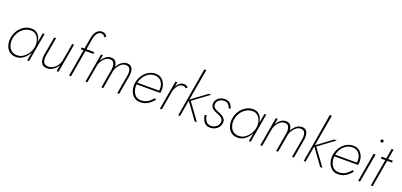

<svg xmlns="http://www.w3.org/2000/svg" viewBox="20 -1825 6014 2872"><g transform="rotate(20 3027.5 -389.0)"><path d="M52 -230Q43 -167 60 -112Q77 -57 118.5 -23.5Q160 10 224 10Q292 10 344.5 -32.5Q397 -75 426 -136L402 0H431L511 -460H482L456 -311Q451 -353 433 -389Q415 -425 383.5 -447.5Q352 -470 304 -470Q240 -471 186.5 -438.5Q133 -406 97.5 -351.5Q62 -297 52 -230ZM83 -230Q92 -288 123.5 -336Q155 -384 202.5 -412.5Q250 -441 306 -440Q358 -439 390 -407Q422 -375 435 -327Q448 -279 441 -230Q433 -178 403 -129.5Q373 -81 328.5 -50.5Q284 -20 232 -20Q176 -20 140 -49.5Q104 -79 89.5 -127Q75 -175 83 -230Z M641 -159 694 -460H664L610 -156Q604 -112 612 -74Q620 -36 646 -13Q672 10 720 10Q775 10 818 -22Q861 -54 887 -101L870 0H900L980 -460H950L899 -168Q888 -130 863.5 -96Q839 -62 804.5 -41Q770 -20 728 -20Q687 -21 666.5 -40.5Q646 -60 641 -91Q636 -122 641 -159Z M1370 -718 1391 -742Q1379 -759 1361 -773Q1343 -787 1314 -788Q1273 -789 1245 -768Q1217 -747 1200.5 -714Q1184 -681 1178 -644L1146 -460H1103L1098 -430H1141L1068 0H1098L1172 -430H1298L1302 -460H1177L1208 -641Q1213 -668 1225 -695.5Q1237 -723 1257.5 -741Q1278 -759 1310 -758Q1331 -758 1345.5 -745.5Q1360 -733 1370 -718Z M1919 -311Q1924 -352 1918 -388Q1912 -424 1890 -447Q1868 -470 1825 -470Q1776 -471 1735 -438Q1694 -405 1668 -357Q1667 -404 1644.5 -436.5Q1622 -469 1571 -470Q1523 -471 1484.5 -440Q1446 -409 1422 -364L1439 -460H1409L1329 0H1359L1411 -298Q1422 -334 1444 -367Q1466 -400 1496.5 -420.5Q1527 -441 1563 -440Q1598 -439 1614.5 -419.5Q1631 -400 1635 -370.5Q1639 -341 1635 -308L1582 0H1612L1663 -292Q1673 -329 1695 -363Q1717 -397 1748.5 -419Q1780 -441 1817 -440Q1852 -439 1869 -419.5Q1886 -400 1889.5 -370.5Q1893 -341 1889 -308L1835 0H1865Z M2065 -250Q2076 -304 2105.5 -347.5Q2135 -391 2179 -417Q2223 -443 2274 -442Q2326 -442 2359 -413.5Q2392 -385 2405.5 -341Q2419 -297 2410 -250ZM2061 -223H2438Q2440 -229 2441 -235.5Q2442 -242 2443 -248Q2450 -306 2432 -356.5Q2414 -407 2374.5 -438.5Q2335 -470 2276 -470Q2224 -470 2179 -447Q2134 -424 2100.5 -385.5Q2067 -347 2049 -300Q2042 -284 2038 -266.5Q2034 -249 2031 -231Q2024 -171 2040.5 -116Q2057 -61 2097 -26Q2137 9 2198 10Q2252 10 2291.5 -7Q2331 -24 2360.5 -50.5Q2390 -77 2414 -106L2391 -123Q2370 -98 2343.5 -74Q2317 -50 2282.5 -35Q2248 -20 2203 -20Q2150 -21 2117.5 -50Q2085 -79 2071 -125.5Q2057 -172 2061 -223Z M2776 -420 2796 -444Q2782 -455 2766 -462.5Q2750 -470 2732 -470Q2690 -471 2660 -447Q2630 -423 2611 -387L2624 -460H2594L2514 0H2544L2597 -307Q2606 -341 2622.5 -371.5Q2639 -402 2664 -421.5Q2689 -441 2723 -440Q2738 -440 2751 -434.5Q2764 -429 2776 -420Z M3124 -459 2882 -279 2969 -780H2937L2805 0H2834L2879 -260L3067 0H3103L2907 -268L3165 -459Z M3203 -151 3176 -140Q3180 -102 3195 -67.5Q3210 -33 3239 -11.5Q3268 10 3315 10Q3377 10 3421.5 -26Q3466 -62 3473 -120Q3478 -154 3463.5 -178.5Q3449 -203 3423 -220Q3397 -237 3367 -248Q3339 -258 3313.5 -271Q3288 -284 3274 -304Q3260 -324 3265 -356Q3271 -395 3304.5 -417Q3338 -439 3379 -439Q3424 -439 3447.5 -413Q3471 -387 3481 -354L3508 -366Q3496 -407 3466 -437.5Q3436 -468 3381 -468Q3327 -468 3285 -438.5Q3243 -409 3235 -358Q3230 -319 3244 -294.5Q3258 -270 3284.5 -254Q3311 -238 3343 -226Q3371 -216 3394.5 -202.5Q3418 -189 3431.5 -168.5Q3445 -148 3441 -118Q3435 -75 3400.5 -47.5Q3366 -20 3319 -20Q3279 -20 3255 -39.5Q3231 -59 3219 -89Q3207 -119 3203 -151Z M3580 -230Q3571 -167 3588 -112Q3605 -57 3646.5 -23.5Q3688 10 3752 10Q3820 10 3872.5 -32.5Q3925 -75 3954 -136L3930 0H3959L4039 -460H4010L3984 -311Q3979 -353 3961 -389Q3943 -425 3911.5 -447.5Q3880 -470 3832 -470Q3768 -471 3714.5 -438.5Q3661 -406 3625.5 -351.5Q3590 -297 3580 -230ZM3611 -230Q3620 -288 3651.5 -336Q3683 -384 3730.5 -412.5Q3778 -441 3834 -440Q3886 -439 3918 -407Q3950 -375 3963 -327Q3976 -279 3969 -230Q3961 -178 3931 -129.5Q3901 -81 3856.5 -50.5Q3812 -20 3760 -20Q3704 -20 3668 -49.5Q3632 -79 3617.5 -127Q3603 -175 3611 -230Z M4702 -311Q4707 -352 4701 -388Q4695 -424 4673 -447Q4651 -470 4608 -470Q4559 -471 4518 -438Q4477 -405 4451 -357Q4450 -404 4427.5 -436.5Q4405 -469 4354 -470Q4306 -471 4267.5 -440Q4229 -409 4205 -364L4222 -460H4192L4112 0H4142L4194 -298Q4205 -334 4227 -367Q4249 -400 4279.5 -420.5Q4310 -441 4346 -440Q4381 -439 4397.5 -419.5Q4414 -400 4418 -370.5Q4422 -341 4418 -308L4365 0H4395L4446 -292Q4456 -329 4478 -363Q4500 -397 4531.5 -419Q4563 -441 4600 -440Q4635 -439 4652 -419.5Q4669 -400 4672.5 -370.5Q4676 -341 4672 -308L4618 0H4648Z M5122 -459 4880 -279 4967 -780H4935L4803 0H4832L4877 -260L5065 0H5101L4905 -268L5163 -459Z M5213 -250Q5224 -304 5253.5 -347.5Q5283 -391 5327 -417Q5371 -443 5422 -442Q5474 -442 5507 -413.5Q5540 -385 5553.5 -341Q5567 -297 5558 -250ZM5209 -223H5586Q5588 -229 5589 -235.5Q5590 -242 5591 -248Q5598 -306 5580 -356.5Q5562 -407 5522.5 -438.5Q5483 -470 5424 -470Q5372 -470 5327 -447Q5282 -424 5248.5 -385.5Q5215 -347 5197 -300Q5190 -284 5186 -266.5Q5182 -249 5179 -231Q5172 -171 5188.5 -116Q5205 -61 5245 -26Q5285 9 5346 10Q5400 10 5439.5 -7Q5479 -24 5508.5 -50.5Q5538 -77 5562 -106L5539 -123Q5518 -98 5491.5 -74Q5465 -50 5430.5 -35Q5396 -20 5351 -20Q5298 -21 5265.5 -50Q5233 -79 5219 -125.5Q5205 -172 5209 -223Z M5778 -682Q5778 -672 5785 -665Q5792 -658 5802 -658Q5813 -658 5819 -665Q5825 -672 5825 -682Q5825 -692 5819 -698.5Q5813 -705 5802 -705Q5792 -705 5785 -698.5Q5778 -692 5778 -682ZM5749 -460 5670 0H5700L5780 -460Z M5977 -620 5950 -460H5879L5874 -430H5945L5871 0H5901L5975 -430H6050L6055 -460H5980L6008 -620Z"/></g></svg>

Font: Jost* 200 Thin Italic
Style: Italic
Weight: 200
Italic angle: -10°
Version: Version 3.200; ttfautohint (v0.97) -l 8 -r 50 -G 200 -x 14 -